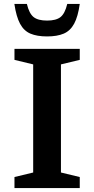

<svg xmlns="http://www.w3.org/2000/svg" viewBox="-20 -955 478 975"><path d="M385 -56V0H53.5V-56L148.5 -79V-628L53.5 -651V-707H385V-651L289.5 -628V-79ZM219 -850.5Q265 -850.5 287.5 -868.5Q310 -886.5 321.5 -935H385Q376 -870.5 356.5 -834.5Q337 -798.5 303.5 -784.2Q270 -770 219 -770Q168 -770 134.5 -784.2Q101 -798.5 81.8 -834.5Q62.5 -870.5 53 -935H116.5Q128 -886.5 150.5 -868.5Q173 -850.5 219 -850.5Z"/></svg>

Font: Newsreader 6pt Medium
Style: Regular
Weight: 500
Designer: Hugues Gentile
Foundry: Production Type
Version: Version 1.003; ttfautohint (v1.8.3)